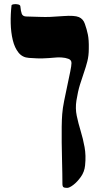

<svg xmlns="http://www.w3.org/2000/svg" viewBox="-20 -672 490 932"><path d="M411 -435Q411 -402 404 -374.5Q397 -347 387.5 -320Q378 -293 368 -260.5Q358 -228 351 -184Q345 -146 352.5 -110Q360 -74 371.5 -36.5Q383 1 390.5 42Q398 83 393 131Q390 162 372.5 186.5Q355 211 336 225.5Q317 240 306 240Q293 240 288 236.5Q283 233 283 220Q283 201 282.5 169Q282 137 281 98.5Q280 60 279.5 19.5Q279 -21 279.5 -57Q280 -93 282 -118Q284 -146 291.5 -183Q299 -220 307 -257.5Q315 -295 321 -324.5Q327 -354 327 -366Q327 -381 312 -386.5Q297 -392 279.5 -393Q262 -394 254 -393Q232 -391 216 -390Q200 -389 185.5 -388.5Q171 -388 155.5 -389Q140 -390 120 -391Q89 -393 70 -416.5Q51 -440 42 -477.5Q33 -515 32 -559Q31 -603 36 -646Q37 -650 47 -651.5Q57 -653 68 -650.5Q79 -648 79 -640Q81 -618 85.5 -605.5Q90 -593 106 -592Q149 -591 174.5 -590Q200 -589 224.5 -590Q249 -591 288 -594Q342 -598 363 -589Q384 -580 392 -556Q401 -531 406.5 -504.5Q412 -478 411 -435Z"/></svg>

Font: Noto Rashi Hebrew Black
Style: Regular
Weight: 900
Version: Version 1.006